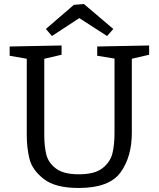

<svg xmlns="http://www.w3.org/2000/svg" viewBox="-20 -925 788 954"><path d="M721 -699V-653L635 -633V-265Q635 -146 579 -68.5Q523 9 371 9Q254 9 197 -36Q140 -81 126.5 -135.5Q113 -190 113 -254V-633L28 -648V-694L286 -699V-653L200 -633V-254Q200 -198 210 -157.5Q220 -117 257.5 -88Q295 -59 372 -59Q451 -59 489.5 -89.5Q528 -120 538.5 -162.5Q549 -205 549 -265V-634L463 -648V-694ZM397 -905 543 -781 512 -746 374 -835 238 -746 208 -781 347 -901Z"/></svg>

Font: Bitter Pro
Style: Regular
Weight: 400
Designer: Sol Matas, and Bitter project Authors
Foundry: Sol Matas
Version: Version 1.010